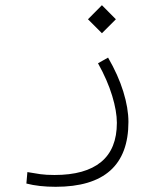

<svg xmlns="http://www.w3.org/2000/svg" viewBox="-20 -507 626 746"><path d="M196.3 218.8Q131.3 218.8 82.5 206.1L86.4 161.6Q113.8 166.5 136.5 169.7Q159.2 172.9 191.9 172.9Q311.5 172.9 372.8 122.3Q434.1 71.8 434.1 -29.8Q434.1 -74.7 415.8 -135Q397.5 -195.3 360.8 -261.2L399.9 -283.2Q439 -215.8 459 -151.4Q479 -86.9 479 -33.2Q479 218.8 196.3 218.8ZM376 -377.9 321.8 -432.1 376 -486.8 430.2 -432.1Z"/></svg>

Font: Cascadia Code ExtraLight
Style: Regular
Weight: 200
Monospace: yes
Designer: Aaron Bell
Foundry: Saja Typeworks
Version: Version 2407.024; ttfautohint (v1.8.4)